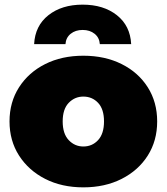

<svg xmlns="http://www.w3.org/2000/svg" viewBox="-20 -797 718 827"><path d="M339 10Q246 10 174.5 -26.5Q103 -63 62 -127Q21 -191 21 -274Q21 -357 62 -421Q103 -485 174.5 -521Q246 -557 339 -557Q432 -557 504 -521Q576 -485 616.5 -421Q657 -357 657 -274Q657 -191 616.5 -127Q576 -63 504 -26.5Q432 10 339 10ZM339 -166Q377 -166 402.5 -193.5Q428 -221 428 -274Q428 -327 402.5 -354Q377 -381 339 -381Q302 -381 276 -354Q250 -327 250 -274Q250 -221 276 -193.5Q302 -166 339 -166ZM127 -607Q131 -686 188.5 -731.5Q246 -777 336 -777Q426 -777 483.5 -731.5Q541 -686 545 -607H410Q408 -635 387.5 -651.5Q367 -668 336 -668Q305 -668 284.5 -651.5Q264 -635 262 -607Z"/></svg>

Font: Montserrat Black
Style: Regular
Weight: 900
Designer: Julieta Ulanovsky
Foundry: Julieta Ulanovsky
Version: Version 9.000; ttfautohint (v1.8.4.7-5d5b)